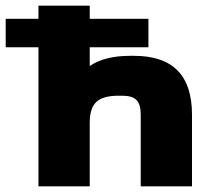

<svg xmlns="http://www.w3.org/2000/svg" viewBox="-75 -654 744 674"><path d="M599 -252V0H419V-252Q419 -288 404 -303Q389 -318 355 -318H341Q286 -318 263 -296Q240 -274 240 -224V0H60V-488H-55V-588H60V-634H240V-588H446V-488H240V-422Q291 -458 382 -458H396Q599 -458 599 -252Z"/></svg>

Font: Dashboard
Style: Regular
Weight: 400
Designer: jaiki
Version: Version 1.000